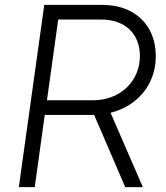

<svg xmlns="http://www.w3.org/2000/svg" viewBox="-20 -765 680 785"><path d="M57 0H122L163 -295H365L492 0H564L432 -304C545 -332 617 -423 617 -535C617 -665 528 -745 399 -745H161ZM172 -355 218 -685H395C490 -685 552 -628 552 -536C552 -435 474 -355 360 -355Z"/></svg>

Font: Mluvka Light
Style: Italic
Weight: 300
Italic angle: -8°
Designer: Modified by Jiří Krblich, Original typeface by Gumpita Rahayu
Foundry: Gumpita Rahayu & Jiří Krblich
Version: Version 2.000;Glyphs 3.1.1 (3134)